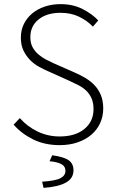

<svg xmlns="http://www.w3.org/2000/svg" viewBox="-20 -691 561 930"><path d="M269 12Q197 12 141 -15.5Q85 -43 46 -87L76 -119Q112 -78 162 -54Q212 -30 269 -30Q345 -30 389 -66.5Q433 -103 433 -162Q433 -193 423.5 -214.5Q414 -236 398 -251.5Q382 -267 360.5 -278Q339 -289 315 -300L215 -345Q194 -354 170 -367Q146 -380 126.5 -399.5Q107 -419 94 -445.5Q81 -472 81 -509Q81 -545 95.5 -574.5Q110 -604 135.5 -625.5Q161 -647 196.5 -659Q232 -671 273 -671Q333 -671 379.5 -647.5Q426 -624 456 -592L430 -562Q401 -592 362 -610.5Q323 -629 273 -629Q207 -629 167 -597Q127 -565 127 -511Q127 -482 138 -462Q149 -442 166 -427.5Q183 -413 203 -402.5Q223 -392 241 -384L341 -340Q369 -328 394 -313Q419 -298 438 -278Q457 -258 468.5 -230.5Q480 -203 480 -165Q480 -127 465 -94.5Q450 -62 422.5 -38.5Q395 -15 356 -1.5Q317 12 269 12ZM191 219 184 189Q249 185 273 172Q297 159 297 137Q297 114 276.5 103.5Q256 93 220 90L233 61Q290 69 313 85.5Q336 102 336 134Q336 173 299 193.5Q262 214 191 219Z"/></svg>

Font: Giro Light
Style: Regular
Weight: 300
Designer: Paul D. Hunt
Foundry: Adobe Systems Incorporated
Version: Version 1.000;PS 1.0;hotconv 1.0.88;makeotf.lib2.5.647800